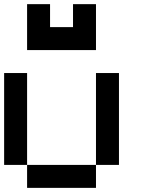

<svg xmlns="http://www.w3.org/2000/svg" viewBox="-20 -909 707 929"><path d="M111.1 -111.1H0V-555.6H111.1ZM555.6 -111.1H444.4V-555.6H555.6ZM444.4 0H111.1V-111.1H444.4ZM111.1 -888.9H222.2V-777.8H333.3V-888.9H444.4V-666.7H111.1Z"/></svg>

Font: Pixeloid Sans
Style: Regular
Weight: 400
Designer: GGBotNet
Foundry: GGBotNet
Version: 0.5